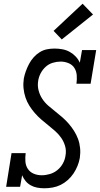

<svg xmlns="http://www.w3.org/2000/svg" viewBox="-20 -1004 540 1032"><path d="M218 8Q199 8 180 4.5Q161 1 145 -8Q129 -17 117.5 -31Q106 -45 99 -62L88 0H13L42 -181H118Q115 -159 116.5 -136.5Q118 -114 129.5 -96.5Q141 -79 161 -70.5Q181 -62 204 -62Q204 -62 204 -62Q204 -62 204 -62Q226 -62 248 -68.5Q270 -75 288 -89.5Q306 -104 317.5 -124.5Q329 -145 332 -167Q337 -194 330 -218.5Q323 -243 309 -263Q295 -283 276.5 -299.5Q258 -316 239 -331Q220 -346 201.5 -362Q183 -378 167 -396.5Q151 -415 138 -435.5Q125 -456 117 -480Q109 -504 106.5 -529.5Q104 -555 108 -582Q112 -602 119 -621.5Q126 -641 136 -660Q146 -679 160.5 -695.5Q175 -712 193.5 -723.5Q212 -735 232.5 -739Q253 -743 273 -743Q295 -743 316 -739Q337 -735 355 -725Q373 -715 387 -700Q401 -685 409 -667L421 -735H497L467 -554H391Q394 -576 392.5 -598.5Q391 -621 380 -638.5Q369 -656 348.5 -664.5Q328 -673 306 -673Q285 -673 263.5 -666.5Q242 -660 225.5 -645Q209 -630 198.5 -610Q188 -590 185 -568Q181 -542 187.5 -517.5Q194 -493 207.5 -472.5Q221 -452 239.5 -436Q258 -420 277 -405Q296 -390 314.5 -374Q333 -358 349 -339.5Q365 -321 378 -300.5Q391 -280 399.5 -257Q408 -234 410.5 -208Q413 -182 409 -155Q405 -133 396.5 -112Q388 -91 375 -71.5Q362 -52 344 -36Q326 -20 305.5 -10Q285 0 262.5 4Q240 8 218 8ZM312 -792 268 -838 424 -984 480 -926Z"/></svg>

Font: Iosevka Slab Oblique
Style: Regular
Weight: 400
Italic angle: -9°
Monospace: yes
Designer: Belleve Invis
Foundry: Belleve Invis
Version: Version 11.1.1; ttfautohint (v1.8.3)